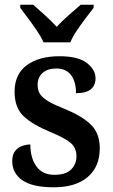

<svg xmlns="http://www.w3.org/2000/svg" viewBox="-20 -786 480 816"><path d="M209 10Q118 10 75 -20Q32 -50 32 -101Q32 -129 44.5 -144.5Q57 -160 75 -166Q93 -172 109 -172Q109 -114 135 -78.5Q161 -43 211 -43Q259 -43 282 -65.5Q305 -88 305 -122Q305 -157 281 -178Q257 -199 194 -225Q117 -257 79.5 -293Q42 -329 42 -396Q42 -471 94 -509Q146 -547 232 -547Q312 -547 349 -518.5Q386 -490 386 -453Q386 -423 366 -406.5Q346 -390 303 -390Q303 -440 281.5 -467.5Q260 -495 219 -495Q183 -495 161.5 -476.5Q140 -458 140 -425Q140 -401 151 -385Q162 -369 188 -354Q214 -339 260 -321Q328 -293 366 -256.5Q404 -220 404 -156Q404 -77 352.5 -33.5Q301 10 209 10ZM165 -606Q155 -629 137 -655.5Q119 -682 99.5 -708Q80 -734 66 -753V-766H121Q143 -747 171.5 -721Q200 -695 221 -672Q242 -695 271.5 -721Q301 -747 323 -766H378V-753Q363 -734 343.5 -708Q324 -682 306 -655.5Q288 -629 279 -606Z"/></svg>

Font: Noto Serif Tamil SemiCondensed SemiBold
Style: Italic
Weight: 600
Width: 4
Italic angle: -12°
Designer: Indian Type Foundry, Tom Grace, and the Monotype Design Team
Foundry: Monotype Imaging Inc.
Version: Version 2.003; ttfautohint (v1.8.4.7-5d5b)